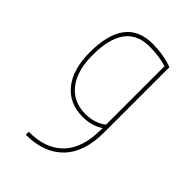

<svg xmlns="http://www.w3.org/2000/svg" viewBox="-224 -624 948 948"><g transform="rotate(45 250.0 -149.5)"><path d="M384.8 -49.8V-60.5Q335 -29.3 275.4 -30.3Q181.6 -30.3 128.4 -96.2Q75.2 -162.1 75.2 -280.3Q75.2 -530.3 264.6 -530.3Q340.8 -530.3 405.3 -506.8V-49.8Q405.3 86.9 335.9 158.7Q266.6 230.5 139.6 230.5V210Q259.8 210 322.3 143.6Q384.8 77.1 384.8 -49.8ZM94.7 -280.3Q94.7 -171.9 142.6 -110.8Q190.4 -49.8 275.4 -49.8Q340.8 -49.8 384.8 -85V-493.2Q331.1 -509.8 264.6 -509.8Q94.7 -510.7 94.7 -280.3Z"/></g></svg>

Font: Mgen+ 1mn thin
Style: Regular
Weight: 100
Designer: [Source Han Sans]
Ryoko NISHIZUKA  (kana & ideographs); Paul D. Hunt (Latin, Greek & Cyrillic); Wenlong ZHANG  (bopomofo
Version: Version 1.059.20150602